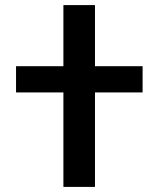

<svg xmlns="http://www.w3.org/2000/svg" viewBox="-20 -734 632 754"><path d="M229 0V-371H43V-474H229V-714H353V-474H540V-371H353V0Z"/></svg>

Font: Noto Sans Georgian SemiCondensed SemiBold
Style: Regular
Weight: 600
Width: 4
Designer: Monotype Design Team, Akaki Razmadze
Foundry: Google LLC
Version: Version 2.005; ttfautohint (v1.8.4.7-5d5b)